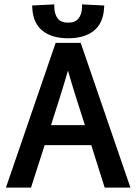

<svg xmlns="http://www.w3.org/2000/svg" viewBox="-20 -853 620 873"><path d="M289 -532Q271 -470 251.5 -408Q232 -346 212 -284H366Q346 -346 326.5 -407.5Q307 -469 289 -532ZM7 0 233 -658H347L573 0H456L395 -193H183L121 0ZM227 -833V-819Q228 -788 242.5 -769Q257 -750 290 -750Q322 -750 337 -769Q352 -788 353 -819V-833L454 -828L453 -814Q449 -747 406.5 -713Q364 -679 290 -679Q216 -679 173.5 -713Q131 -747 127 -814L126 -828Z"/></svg>

Font: Codetta
Style: Bold
Weight: 700
Designer: Ulrich Proeller
Foundry: PROSA GmbH
Version: Version 2.00;September 29, 2018;FontCreator 11.5.0.2427 64-b